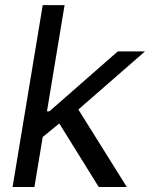

<svg xmlns="http://www.w3.org/2000/svg" viewBox="-20 -748 600 768"><path d="M145 -195.3 162.6 -302.7H177.7L451.2 -542.5H560.1L265.1 -285.2H255.4ZM30.3 0 150.9 -727.5H238.3L117.7 0ZM375 0 210 -265.6 282.7 -327.1 487.3 0Z"/></svg>

Font: Inter 16pt
Style: Italic
Weight: 400
Italic angle: -9.3988°
Version: Version 4.001;git-66647c0bb